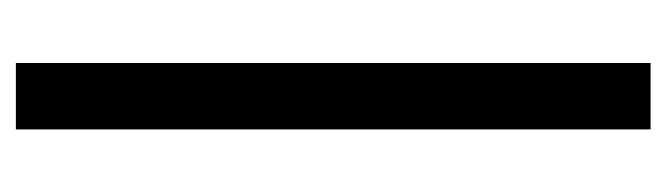

<svg xmlns="http://www.w3.org/2000/svg" viewBox="-319 -521 840 242"><g transform="rotate(90 101.0 -400.0)"><path d="M59.4 0V-800H143.1V0Z"/></g></svg>

Font: Big Shoulders Thin
Style: Regular
Weight: 100
Version: Version 2.002